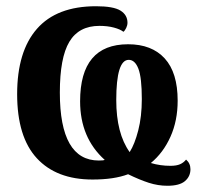

<svg xmlns="http://www.w3.org/2000/svg" viewBox="-20 -566 649 616"><path d="M391 -7Q346 10 277 10Q161 10 98 -58.5Q35 -127 35 -264Q35 -401 98.5 -473.5Q162 -546 288 -546Q344 -546 366.5 -532Q389 -518 389 -493Q389 -485 385 -476.5Q381 -468 376 -464Q366 -472 345.5 -477.5Q325 -483 299 -483Q233 -483 202.5 -432Q172 -381 172 -269Q172 -51 297 -51Q312 -51 316 -53Q237 -124 237 -241Q237 -424 391 -424Q467 -424 508.5 -378.5Q550 -333 550 -243Q550 -179 527 -127.5Q504 -76 464 -43Q494 -34 527 -34Q546 -34 557.5 -39Q569 -44 577 -54Q591 -42 591 -23Q591 0 573.5 15Q556 30 517 30Q487 30 457.5 20.5Q428 11 391 -7ZM435 -248Q435 -317 424 -345.5Q413 -374 393 -374Q353 -374 353 -245Q353 -138 396 -78Q412 -103 423.5 -147.5Q435 -192 435 -248Z"/></svg>

Font: Noto Serif CondExtraBold
Style: Regular
Weight: 800
Width: 3
Designer: Monotype Design Team
Foundry: Monotype Imaging Inc.
Version: Version 1.001